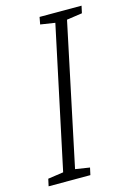

<svg xmlns="http://www.w3.org/2000/svg" viewBox="-165 -770 560 826"><g transform="rotate(-15 115.0 -357.0)"><path d="M-54 0 -47 -32 22 -42 156 -672 91 -682 97 -714H284L277 -682L208 -672L75 -42L139 -32L132 0Z"/></g></svg>

Font: Noto Sans ExtraCondensed Light
Style: Italic
Weight: 300
Width: 2
Italic angle: -12°
Designer: Monotype Design Team
Foundry: Monotype Imaging Inc.
Version: Version 2.013; ttfautohint (v1.8.4.7-5d5b)